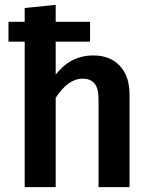

<svg xmlns="http://www.w3.org/2000/svg" viewBox="-20 -773 623 793"><path d="M515 0H387V-363Q387 -408 370.5 -428Q354 -448 321 -448Q261 -448 210 -369V0H82V-601H15V-683H82V-740L210 -753V-683H352V-601H210V-465Q272 -544 365 -544Q435 -544 475 -501Q515 -458 515 -383Z"/></svg>

Font: Trujillo Medium
Style: Regular
Weight: 500
Designer: Fira Sans original fonts by bBox Type GmbH, Carrois Corporate GbR, & Edenspiekermann AG / Changes by Cristiano Sobral
Foundry: Fira Sans original fonts by bBox Type GmbH, Carrois Corporate GbR, & Edenspiekermann AG / Changes by Cristiano Sobral
Version: Version 4.301;October 17, 2021;FontCreator 14.0.0.2814 64-bi